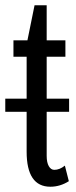

<svg xmlns="http://www.w3.org/2000/svg" viewBox="-31 -693 290 728"><path d="M160 15Q70 15 70 -118V-269H-11V-319H70V-478H20V-540H73L100 -673H146V-540H217V-478H146V-319H231V-269H146V-102Q146 -77 154 -63Q162 -49 175 -49Q195 -49 215 -65L230 -6Q197 15 160 15Z"/></svg>

Font: Pathway Gothic One
Style: Regular
Weight: 400
Version: Version 1.003; ttfautohint (v1.8.4.7-5d5b);gftools[0.9.26]